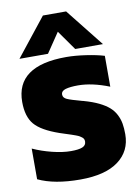

<svg xmlns="http://www.w3.org/2000/svg" viewBox="-98 -961 752 1035"><g transform="rotate(-10 278.5 -443.0)"><path d="M45.9 -688 210.9 -896H337.9L502.9 -688H351.1L274.9 -795.9L202.1 -688ZM256.8 9.8Q114.7 9.8 26.9 -32.2V-200.2Q74.7 -178.2 131.3 -164.1Q188 -149.9 233.9 -149.9Q275.9 -149.9 296.4 -158.4Q316.9 -167 316.9 -188Q316.9 -194.8 314.5 -200.7Q312 -206.5 305.7 -211.4Q299.3 -216.3 293.2 -220Q287.1 -223.6 273.9 -228.5Q260.7 -233.4 251 -236.6Q241.2 -239.7 221.7 -246.1Q202.1 -252.4 189 -256.8Q93.3 -290 56.6 -333Q20 -376 20 -456.1Q20 -653.8 294.9 -653.8Q343.8 -653.8 403.1 -645Q462.4 -636.2 502 -624V-455.1Q408.2 -492.2 331.1 -492.2Q288.6 -492.2 263.7 -485.1Q238.8 -478 238.8 -458Q238.8 -440.4 259.5 -431.2Q280.3 -421.9 341.8 -405.3Q343.3 -405.3 344 -405Q344.7 -404.8 345.9 -404.5Q347.2 -404.3 348.1 -403.8Q395 -390.6 428.5 -374.3Q461.9 -357.9 482.9 -339.4Q503.9 -320.8 516.1 -296.6Q528.3 -272.5 532.7 -247.3Q537.1 -222.2 537.1 -189Q537.1 -96.7 465.6 -43.5Q394 9.8 256.8 9.8Z"/></g></svg>

Font: Kanit ExtraBold
Style: Regular
Weight: 800
Designer: Katatrad Team
Foundry: CadsonDemak
Version: Version 1.000;PS 001.000;hotconv 1.0.88;makeotf.lib2.5.64775